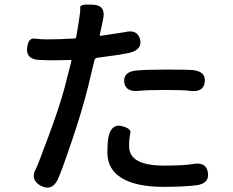

<svg xmlns="http://www.w3.org/2000/svg" viewBox="-20 -808 1040 858"><path d="M238 -6Q212 48 162 22Q112 -5 142 -57Q148 -67 199 -205Q245 -329 268 -414Q276 -443 283 -472L299 -535Q300 -540 295 -540L250 -539Q219 -538 188 -539L158 -540Q97 -542 101 -591Q105 -639 134 -635.5Q163 -632 191 -632Q220 -632 249 -633L312 -636Q320 -636 321 -644L332 -711Q340 -759 338.5 -775Q337 -791 396 -787Q454 -784 441 -723L426 -652Q425 -647 430 -648Q531 -663 536 -664Q594 -679 606 -632Q617 -586 558 -572Q520 -563 416 -550Q405 -549 402 -539L373 -418Q345 -307 301 -178Q254 -39 238 -6ZM711 27Q589 27 524.5 -12Q460 -51 460 -125Q460 -173 465 -197Q478 -255 523 -245Q568 -234 562.5 -212.5Q557 -191 557 -154Q557 -68 712 -68Q802 -68 842 -75Q902 -86 909 -37Q917 12 857 20Q799 27 711 27ZM895 -441Q889 -394 829 -402Q799 -406 724 -406Q634 -406 600 -402Q540 -396 535 -442Q531 -488 591 -493Q632 -497 722 -497Q821 -497 841 -495Q901 -489 895 -441Z"/></svg>

Font: Resource Han Rounded TW Medium
Style: Regular
Weight: 500
Designer: Cyano Hao (round all glyphs); Ryoko NISHIZUKA 西塚涼子 (kana, bopomofo & ideographs); Paul D. Hunt (Latin, Greek & Cyrillic)
Foundry: Cyano Hao
Version: 0.990